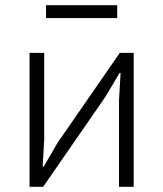

<svg xmlns="http://www.w3.org/2000/svg" viewBox="-20 -714 624 734"><path d="M93 -512H149V-180L143 -77H147L200 -168L438 -512H491V0H435V-332L441 -435H437L383 -344L145 0H93ZM156 -694H428V-645H156Z"/></svg>

Font: Plexus Sans Light
Style: Regular
Weight: 300
Version: Version 2.001;PS 002.001;hotconv 1.0.70;makeotf.lib2.5.58329